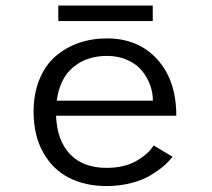

<svg xmlns="http://www.w3.org/2000/svg" viewBox="-20 -648 750 680"><path d="M186.5 -628.5H521V-573.5H186.5ZM591 -93Q579.5 -77.5 561 -61.2Q542.5 -45 514.2 -27.8Q486 -10.5 444.8 0.2Q403.5 11 357.5 11Q283 11 225.5 -17.8Q168 -46.5 133.5 -107Q99 -167.5 99 -252.5Q99 -316.5 119.8 -367Q140.5 -417.5 176.8 -448.8Q213 -480 259.2 -496Q305.5 -512 358.5 -512Q470 -512 537.2 -437.5Q604.5 -363 604.5 -238H178.5Q182 -150 228.2 -101.8Q274.5 -53.5 357.5 -53.5Q421 -53.5 463.8 -78.5Q506.5 -103.5 524 -133ZM359 -450Q287.5 -450 239.5 -410.2Q191.5 -370.5 181 -291.5H521.5Q521.5 -320 511.5 -347.2Q501.5 -374.5 482.5 -397.8Q463.5 -421 431.2 -435.5Q399 -450 359 -450Z"/></svg>

Font: League Mono Light
Style: Regular
Weight: 300
Width: 6
Designer: Tyler Finck
Foundry: The League of Moveable Type / Tyler Finck
Version: Version 2.210